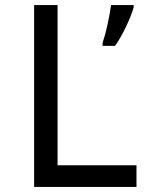

<svg xmlns="http://www.w3.org/2000/svg" viewBox="-20 -734 640 754"><path d="M114 -714H206V-85H516V0H114ZM383 -566Q393 -595 402.5 -638.5Q412 -682 416 -714H505V-706Q497 -676 475.5 -630.5Q454 -585 432 -554H383Z"/></svg>

Font: Noto Sans Mono UI
Style: Regular
Weight: 400
Monospace: yes
Designer: Monotype Design team
Foundry: Monotype Imaging Inc.
Version: Version 1.000